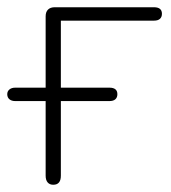

<svg xmlns="http://www.w3.org/2000/svg" viewBox="-21 -504 473 530"><path d="M126 6Q116 6 110.5 -0.5Q105 -7 105 -19V-225H21Q11 -225 5 -230Q-1 -235 -1 -244Q-1 -252 5 -257Q11 -262 21 -262H105V-459Q105 -471 111.5 -477.5Q118 -484 130 -484H404Q415 -484 420.5 -479.5Q426 -475 426 -466Q426 -457 420.5 -452Q415 -447 404 -447H147V-262H281Q292 -262 297.5 -257.5Q303 -253 303 -244Q303 -235 297.5 -230Q292 -225 281 -225H147V-19Q147 6 126 6Z"/></svg>

Font: Nunito ExtraLight
Style: Regular
Weight: 200
Designer: Vernon Adams
Foundry: Vernon Adams
Version: Version 3.602;April 4, 2023;FontCreator 14.0.0.2856 64-bit